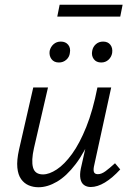

<svg xmlns="http://www.w3.org/2000/svg" viewBox="-20 -782 550 808"><path d="M142 6Q120 6 101 -2Q82 -10 69 -28Q56 -46 53 -76.5Q50 -107 60 -152L120 -414H182L123 -159Q111 -106 119 -77Q127 -48 161 -48Q187 -48 219 -69Q251 -90 283 -134Q315 -178 343 -247.5Q371 -317 390 -414H427Q403 -302 370 -222Q337 -142 298.5 -91.5Q260 -41 220 -17.5Q180 6 142 6ZM362 5Q345 5 333.5 -3.5Q322 -12 318.5 -29.5Q315 -47 320 -72L397 -414H448L377 -89Q372 -69 375 -59Q378 -49 392 -49Q407 -49 424 -61.5Q441 -74 464 -95L486 -69Q453 -33 421.5 -14Q390 5 362 5ZM228 -519Q207 -519 196.5 -533.5Q186 -548 189 -568Q193 -585 205.5 -596Q218 -607 236 -607Q256 -607 267 -593.5Q278 -580 274 -559Q272 -542 259 -530.5Q246 -519 228 -519ZM406 -519Q385 -519 374.5 -533.5Q364 -548 368 -568Q371 -585 383.5 -596Q396 -607 414 -607Q434 -607 444.5 -593.5Q455 -580 452 -559Q449 -542 436.5 -530.5Q424 -519 406 -519ZM221 -712 231 -762H496L486 -712Z"/></svg>

Font: Ysabeau Infant
Style: Italic
Weight: 400
Italic angle: -12°
Designer: Christian Thalmann (Catharsis Fonts)
Version: Version 2.001;gftools[0.9.30]; featfreeze: ss01,ss02,lnum